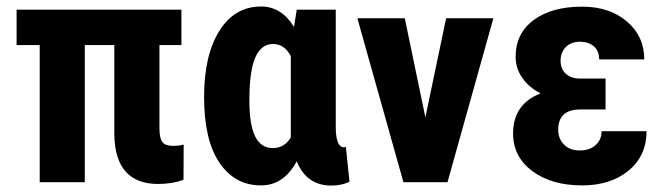

<svg xmlns="http://www.w3.org/2000/svg" viewBox="-20 -558 2033 588"><path d="M535.6 -419.9H468.3V-166Q468.3 -134.3 477.3 -122.8Q486.3 -111.3 509.8 -111.3Q528.3 -111.3 542.5 -115.2L542 -7.3Q507.3 5.4 464.8 5.4Q332.5 5.4 330.1 -145.5V-419.9H239.7V0H101.6V-419.9H30.8V-528.3H535.6Z M743.7 -250.5Q743.7 -175.8 761.5 -140.1Q779.3 -104.5 815.4 -104.5Q851.1 -104.5 870.6 -137.2V-386.2Q851.1 -423.3 815.9 -423.3Q780.3 -423.3 762 -382.3Q743.7 -341.3 743.7 -250.5ZM1008.3 -528.3V-164.6Q1009.3 -106.9 1033.7 -106.9Q1037.1 -106.9 1039.1 -108.9L1050.3 -1.5Q1026.9 10.3 994.6 10.3Q918.9 10.3 888.7 -64Q849.1 9.8 779.3 9.8Q699.2 9.8 652.1 -59.6Q605 -128.9 605 -260.7Q605 -389.2 651.9 -463.6Q698.7 -538.1 779.8 -538.1Q841.8 -538.1 880.4 -475.6L888.7 -528.3Z M1220.2 -499.5 1282.7 -198.7 1345.7 -499.5 1346.2 -502H1348.6H1486.8H1490.7L1489.7 -497.6L1351.1 -2.4L1350.6 0H1347.7H1218.3H1215.3L1214.8 -2.4L1075.7 -497.6L1074.7 -502H1078.6H1217.3H1219.7Z M1551.3 -149.4Q1551.3 -239.3 1635.7 -272Q1600.6 -289.6 1579.8 -319.1Q1559.1 -348.6 1559.1 -383.8Q1559.1 -455.6 1614.3 -496.6Q1669.4 -537.6 1763.2 -537.6Q1846.7 -537.6 1899.9 -492.2Q1953.1 -446.8 1953.1 -376H1814.9Q1814.9 -402.3 1798.6 -416.3Q1782.2 -430.2 1755.9 -430.2Q1728.5 -430.2 1712.6 -413.6Q1696.8 -397 1696.8 -372.1Q1696.8 -347.2 1712.6 -332.3Q1728.5 -317.4 1756.3 -317.4H1834.5V-222.7H1756.8Q1689.5 -222.7 1689.5 -160.2Q1689.5 -133.3 1707.3 -115.2Q1725.1 -97.2 1755.4 -97.2Q1785.6 -97.2 1804 -113.5Q1822.3 -129.9 1822.3 -156.2H1960Q1960 -80.6 1904.8 -35.4Q1849.6 9.8 1763.2 9.8Q1668.9 9.8 1610.1 -34.2Q1551.3 -78.1 1551.3 -149.4Z"/></svg>

Font: MAUL Condensed Bold
Style: Condensed Bold
Weight: 700
Designer: MAUL
Version: Version 1.0; 2020; ttfautohint (v1.8.3)